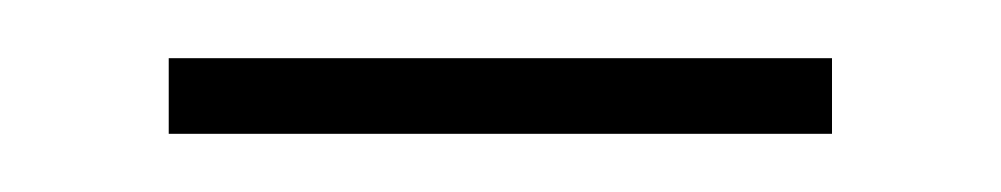

<svg xmlns="http://www.w3.org/2000/svg" viewBox="-20 -368 344 66"><path d="M38 -322V-348H266V-322Z"/></svg>

Font: Noto Sans Malayalam UI ExtraCondensed Thin
Style: Regular
Weight: 100
Width: 2
Designer: Jelle Bosma - Monotype Design Team
Foundry: Monotype Imaging Inc.
Version: Version 2.104; ttfautohint (v1.8.4.7-5d5b)